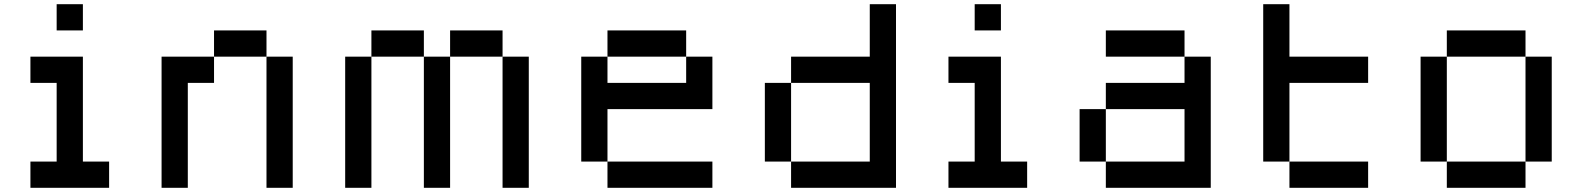

<svg xmlns="http://www.w3.org/2000/svg" viewBox="-20 -895 7540 915"><path d="M250 -875H375V-750H250ZM125 -625H375V-125H500V0H125V-125H250V-500H125Z M1000 -750H1250V-625H1000ZM1250 -625H1375V0H1250ZM1000 -625V-500H875V0H750V-625Z M1750 -750H2000V-625H1750ZM2000 -625H2125V0H2000ZM2125 -625V-750H2375V-625ZM2375 -625H2500V0H2375ZM1750 -625V0H1625V-625Z M2875 -750H3250V-625H2875ZM3250 -625H3375V-375H2875V-125H2750V-625H2875V-500H3250ZM2875 -125H3375V0H2875Z M4125 -875H4250V0H3750V-125H4125V-500H3750V-625H4125ZM3750 -125H3625V-500H3750Z M4625 -875H4750V-750H4625ZM4500 -625H4750V-125H4875V0H4500V-125H4625V-500H4500Z M5250 -750H5625V-625H5250ZM5625 -625H5750V0H5250V-125H5625V-375H5250V-500H5625ZM5250 -125H5125V-375H5250Z M6000 -875H6125V-625H6500V-500H6125V-125H6000ZM6125 -125H6500V0H6125Z M6875 -750H7250V-625H6875ZM7250 -625H7375V-125H7250ZM7250 -125V0H6875V-125ZM6875 -125H6750V-625H6875Z"/></svg>

Font: Dogica Pixel
Style: Regular
Weight: 400
Designer: Roberto Mocci
Version: Version 001.000